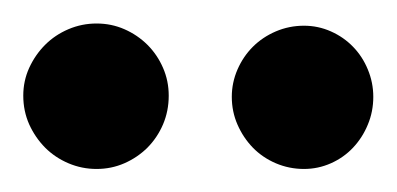

<svg xmlns="http://www.w3.org/2000/svg" viewBox="-20 -674 341 165"><path d="M300.8 -590.8Q300.8 -578.1 296.1 -566.9Q291.5 -555.7 283.4 -547.1Q275.4 -538.6 264.4 -533.7Q253.4 -528.8 241.2 -528.8Q228.5 -528.8 217 -533.7Q205.6 -538.6 197.3 -547.1Q189 -555.7 184.1 -566.9Q179.2 -578.1 179.2 -590.8Q179.2 -603 184.1 -614.3Q189 -625.5 197.3 -633.8Q205.6 -642.1 217 -647Q228.5 -651.9 241.2 -651.9Q253.4 -651.9 264.4 -647Q275.4 -642.1 283.4 -633.8Q291.5 -625.5 296.1 -614.3Q300.8 -603 300.8 -590.8ZM125 -591.8Q125 -578.6 120.1 -567.1Q115.2 -555.7 106.7 -547.1Q98.1 -538.6 86.9 -533.7Q75.7 -528.8 63 -528.8Q50.3 -528.8 38.8 -533.7Q27.3 -538.6 18.8 -547.1Q10.3 -555.7 5.1 -567.1Q0 -578.6 0 -591.8Q0 -604.5 5.1 -615.7Q10.3 -627 18.8 -635.5Q27.3 -644 38.8 -648.9Q50.3 -653.8 63 -653.8Q75.7 -653.8 86.9 -648.9Q98.1 -644 106.7 -635.5Q115.2 -627 120.1 -615.7Q125 -604.5 125 -591.8Z"/></svg>

Font: Righteous
Style: Regular
Weight: 400
Version: Version 1.000